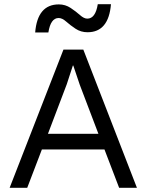

<svg xmlns="http://www.w3.org/2000/svg" viewBox="-20 -897 700 917"><path d="M260 -811Q222 -811 211 -742H148Q159 -876 261 -876Q292 -876 317.5 -859Q343 -842 362 -825Q381 -808 397 -808Q436 -808 447 -877H510Q499 -743 398 -743Q366 -743 340.5 -760Q315 -777 296 -794Q277 -811 260 -811ZM549 0 479 -183H180L110 0H26L283 -660H378L634 0ZM209 -258H450L361 -492L330 -584H328L299 -495Z"/></svg>

Font: Elaine Sans
Style: Regular
Weight: 400
Designer: Wei Huang
Foundry: Wei Huang
Version: Version 2.001;December 24, 2019;FontCreator 12.0.0.2547 64-b